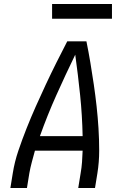

<svg xmlns="http://www.w3.org/2000/svg" viewBox="-20 -942 640 962"><path d="M32 0 44 -74Q53 -131 72 -187Q91 -243 113 -298.5Q135 -354 159.5 -409Q184 -464 209.5 -518.5Q235 -573 262 -627Q289 -681 317 -735H413Q424 -681 433 -627Q442 -573 450 -518.5Q458 -464 464 -409.5Q470 -355 473.5 -299Q477 -243 477 -186.5Q477 -130 468 -74L456 0H372L384 -74Q389 -102 391 -130Q393 -158 394 -187H155Q147 -158 139.5 -130Q132 -102 127 -74L115 0ZM180 -260H394Q392 -363 381.5 -465Q371 -567 357 -668Q308 -567 262.5 -465.5Q217 -364 180 -260ZM241 -848V-922H541V-848Z"/></svg>

Font: Zed Sans Extended
Style: Italic
Weight: 400
Width: 7
Italic angle: -9°
Designer: Belleve Invis
Foundry: Belleve Invis
Version: Version 1.0.0; ttfautohint (v1.8.4)